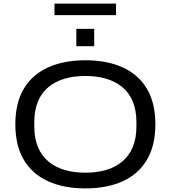

<svg xmlns="http://www.w3.org/2000/svg" viewBox="-20 -1032 946 1064"><path d="M453 12Q333 12 245.5 -28Q158 -68 111.5 -147Q65 -226 65 -343Q65 -461 111.5 -539.5Q158 -618 245.5 -658Q333 -698 453 -698Q574 -698 661 -658Q748 -618 794.5 -539.5Q841 -461 841 -343Q841 -226 794.5 -147Q748 -68 661 -28Q574 12 453 12ZM453 -75Q516 -75 567.5 -90Q619 -105 657 -136.5Q695 -168 715.5 -216.5Q736 -265 736 -332V-354Q736 -421 715.5 -470Q695 -519 657 -550Q619 -581 567.5 -596Q516 -611 453 -611Q390 -611 338.5 -596Q287 -581 249 -550Q211 -519 190.5 -470Q170 -421 170 -354V-332Q170 -265 190.5 -216.5Q211 -168 249 -136.5Q287 -105 338.5 -90Q390 -75 453 -75ZM403 -776V-872H502V-776ZM282 -948V-1012H623V-948Z"/></svg>

Font: Archivo SemiExpanded
Style: Regular
Weight: 400
Width: 6
Designer: Hector Gatti
Foundry: Omnibus-Type
Version: Version 2.001